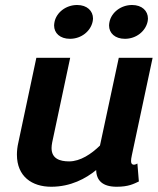

<svg xmlns="http://www.w3.org/2000/svg" viewBox="-20 -728 622 757"><path d="M561.7 -641.7C562.5 -645.8 563.3 -650.8 563.3 -655C563.3 -685 540 -708.3 500.8 -708.3C455.8 -708.3 419.2 -678.3 411.7 -641.7C410.8 -636.7 410 -632.5 410 -627.5C410 -597.5 433.3 -575 472.5 -575C517.5 -575 553.3 -605 561.7 -641.7ZM345 -641.7C345.8 -645.8 346.7 -650.8 346.7 -655C346.7 -685 323.3 -708.3 284.2 -708.3C239.2 -708.3 202.5 -678.3 195 -641.7C194.2 -636.7 193.3 -632.5 193.3 -627.5C193.3 -597.5 216.7 -575 255.8 -575C300.8 -575 336.7 -605 345 -641.7ZM448.3 -500 374.2 -154.2C340 -120.8 296.7 -91.7 252.5 -91.7C215.8 -91.7 183.3 -102.5 183.3 -144.2C183.3 -150.8 184.2 -158.3 185.8 -166.7L256.7 -500H123.3L52.5 -166.7C48.3 -149.2 46.7 -132.5 46.7 -118.3C46.7 -31.7 106.7 8.3 181.7 8.3C259.2 8.3 318.3 -24.2 359.2 -57.5C360 -16.7 384.2 8.3 440 8.3C487.5 8.3 507.5 -3.3 527.5 -12.5L521.7 -83.3C521.7 -83.3 511.7 -76.7 504.2 -79.2C499.2 -80.8 496.7 -85 496.7 -93.3C496.7 -98.3 497.5 -105.8 500 -116.7L581.7 -500Z"/></svg>

Font: BoonHome
Style: Bold Oblique
Weight: 700
Italic angle: -12°
Designer: Sungsit Sawaiwan
Foundry: Sungsit Sawaiwan
Version: Version 0.2